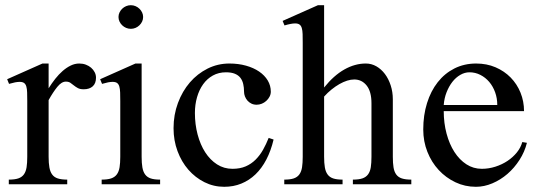

<svg xmlns="http://www.w3.org/2000/svg" viewBox="-20 -716 2094 746"><path d="M85.9 -323.2Q85.9 -342.8 85.4 -356.7Q85 -370.6 82.3 -379.9Q79.6 -389.2 73.5 -393.6Q67.4 -397.9 56.2 -397.9Q48.3 -397.9 38.6 -396Q28.8 -394 15.1 -390.1L7.8 -408.2L145 -469.2H168.9V-373Q181.2 -392.6 194.8 -409.9Q208.5 -427.2 223.6 -440.4Q238.8 -453.6 254.9 -461.4Q271 -469.2 288.1 -469.2Q301.8 -469.2 313.5 -464.8Q325.2 -460.4 334 -452.9Q342.8 -445.3 347.9 -435.3Q353 -425.3 353 -414.1Q353 -392.1 340.3 -380.6Q327.6 -369.1 305.2 -369.1Q291 -369.1 282.5 -373.8Q273.9 -378.4 267.1 -384Q260.3 -389.6 253.4 -394.3Q246.6 -398.9 235.8 -398.9Q219.2 -398.9 202.6 -378.4Q186 -357.9 168.9 -327.1V-106.9Q168.9 -82.5 171.9 -65.7Q174.8 -48.8 182.6 -38.1Q190.4 -27.3 204.6 -22.7Q218.8 -18.1 241.2 -18.1V0H14.2V-18.1Q37.1 -18.1 51.3 -22.9Q65.4 -27.8 73 -38.6Q80.6 -49.3 83.3 -66.2Q85.9 -83 85.9 -106.9Z M488.3 -695.8Q498 -695.8 506.6 -692.1Q515.1 -688.5 521.7 -682.1Q528.3 -675.8 532.2 -667.5Q536.1 -659.2 536.1 -649.9Q536.1 -640.6 532.2 -632.3Q528.3 -624 521.7 -617.7Q515.1 -611.3 506.6 -607.7Q498 -604 488.3 -604Q478.5 -604 470 -607.7Q461.4 -611.3 454.8 -617.7Q448.2 -624 444.3 -632.3Q440.4 -640.6 440.4 -649.9Q440.4 -659.2 444.3 -667.5Q448.2 -675.8 454.8 -682.1Q461.4 -688.5 470 -692.1Q478.5 -695.8 488.3 -695.8ZM447.3 -323.2Q447.3 -342.8 446.8 -356.7Q446.3 -370.6 443.6 -379.9Q440.9 -389.2 434.8 -393.6Q428.7 -397.9 417.5 -397.9Q409.7 -397.9 399.7 -396Q389.6 -394 376.5 -390.1L369.1 -408.2L506.3 -469.2H530.3V-106.9Q530.3 -82.5 533.2 -65.7Q536.1 -48.8 543.9 -38.1Q551.8 -27.3 565.7 -22.7Q579.6 -18.1 602.1 -18.1V0H375V-18.1Q397.9 -18.1 412.1 -22.9Q426.3 -27.8 434.1 -38.6Q441.9 -49.3 444.6 -66.2Q447.3 -83 447.3 -106.9Z M851.1 9.8Q810.1 9.8 774.4 -8.1Q738.8 -25.9 711.9 -56.6Q685.1 -87.4 669.7 -128.9Q654.3 -170.4 654.3 -217.8Q654.3 -270 671.4 -315.9Q688.5 -361.8 717.8 -395.8Q747.1 -429.7 786.6 -449.5Q826.2 -469.2 871.1 -469.2Q906.2 -469.2 935.8 -460.9Q965.3 -452.6 986.8 -438Q1008.3 -423.3 1020.3 -403.3Q1032.2 -383.3 1032.2 -359.9Q1032.2 -349.6 1027.3 -340.3Q1022.5 -331.1 1014.6 -324Q1006.8 -316.9 997.1 -313Q987.3 -309.1 977.1 -309.1Q965.8 -309.1 956.8 -313.5Q947.8 -317.9 941.4 -325.2Q935.1 -332.5 931.6 -341.6Q928.2 -350.6 928.2 -359.9Q928.2 -376 925 -389.6Q921.9 -403.3 914.1 -413.6Q906.2 -423.8 892.6 -429.4Q878.9 -435.1 857.9 -435.1Q829.6 -435.1 807.1 -422.6Q784.7 -410.2 769.3 -388.7Q753.9 -367.2 745.6 -338.4Q737.3 -309.6 737.3 -276.9Q737.3 -232.9 747.8 -193.4Q758.3 -153.8 777.3 -124.3Q796.4 -94.7 823.2 -77.4Q850.1 -60.1 883.3 -60.1Q912.6 -60.1 934.6 -69.6Q956.5 -79.1 973.1 -95.7Q989.7 -112.3 1002 -134Q1014.2 -155.8 1023.9 -180.2L1043 -173.8Q1032.7 -130.4 1014.9 -96.2Q997.1 -62 972.7 -38.6Q948.2 -15.1 917.7 -2.7Q887.2 9.8 851.1 9.8Z M1239.3 -376Q1276.9 -422.9 1317.9 -446Q1358.9 -469.2 1401.4 -469.2Q1423.3 -469.2 1442.4 -458.3Q1461.4 -447.3 1475.6 -428.5Q1489.7 -409.7 1498 -384.3Q1506.3 -358.9 1506.3 -330.1V-106.9Q1506.3 -82.5 1509 -65.7Q1511.7 -48.8 1519.5 -38.1Q1527.3 -27.3 1541.5 -22.7Q1555.7 -18.1 1578.1 -18.1V0H1351.1V-18.1Q1374 -18.1 1388.2 -22.9Q1402.3 -27.8 1410.2 -38.6Q1418 -49.3 1420.7 -66.2Q1423.3 -83 1423.3 -106.9V-314.9Q1423.3 -360.4 1404.5 -383.8Q1385.7 -407.2 1356.4 -407.2Q1343.3 -407.2 1328.6 -402.6Q1314 -397.9 1298.6 -389.2Q1283.2 -380.4 1268.1 -368.2Q1252.9 -356 1239.3 -340.8V-106.9Q1239.3 -82.5 1242.2 -65.7Q1245.1 -48.8 1252.9 -38.1Q1260.7 -27.3 1274.7 -22.7Q1288.6 -18.1 1311 -18.1V0H1084.5V-18.1Q1107.4 -18.1 1121.6 -22.9Q1135.7 -27.8 1143.3 -38.6Q1150.9 -49.3 1153.6 -66.2Q1156.2 -83 1156.2 -106.9V-549.8Q1156.2 -569.3 1155.8 -583.5Q1155.3 -597.7 1152.6 -606.9Q1149.9 -616.2 1143.8 -620.6Q1137.7 -625 1126.5 -625Q1118.7 -625 1108.6 -623Q1098.6 -621.1 1085.4 -617.2L1078.1 -634.8L1215.3 -695.8H1239.3Z M1829.1 9.8Q1786.6 9.8 1749.5 -7.8Q1712.4 -25.4 1684.6 -55.4Q1656.7 -85.4 1640.6 -126Q1624.5 -166.5 1624.5 -212.9Q1624.5 -268.6 1639.2 -315.4Q1653.8 -362.3 1680.7 -396.5Q1707.5 -430.7 1745.6 -450Q1783.7 -469.2 1830.1 -469.2Q1871.1 -469.2 1905.3 -454.6Q1939.5 -439.9 1964.1 -414.8Q1988.8 -389.6 2002.4 -356Q2016.1 -322.3 2016.1 -284.2H1704.1Q1704.1 -237.8 1715.1 -196.8Q1726.1 -155.8 1745.6 -125.5Q1765.1 -95.2 1792.2 -77.6Q1819.3 -60.1 1852.1 -60.1Q1878.9 -60.1 1904.8 -68.4Q1930.7 -76.7 1951.9 -90.8Q1973.1 -105 1988.3 -123.8Q2003.4 -142.6 2009.3 -164.1L2027.3 -161.1Q2018.6 -126 1998.5 -94.7Q1978.5 -63.5 1951.7 -40.3Q1924.8 -17.1 1893.1 -3.7Q1861.3 9.8 1829.1 9.8ZM1912.1 -308.1Q1912.1 -334.5 1903.8 -357.4Q1895.5 -380.4 1880.9 -397.7Q1866.2 -415 1846.4 -425Q1826.7 -435.1 1804.2 -435.1Q1785.6 -435.1 1768.3 -425Q1751 -415 1737.5 -397.7Q1724.1 -380.4 1715.1 -357.4Q1706.1 -334.5 1704.1 -308.1Z"/></svg>

Font: Tunjung putih
Style: Regular
Weight: 400
Designer: R.S. Wihananto
Foundry: R.S. Wihananto
Version: Version 2.0.1